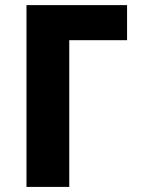

<svg xmlns="http://www.w3.org/2000/svg" viewBox="-20 -734 564 754"><path d="M252 0V-576.2H479V-713.9H84V0Z"/></svg>

Font: Noto Reveo Sans
Style: Regular
Weight: 800
Designer: Monotype Design Team
Foundry: Monotype Imaging Inc.
Version: Version 2.007